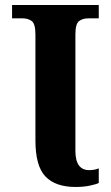

<svg xmlns="http://www.w3.org/2000/svg" viewBox="-20 -734 441 764"><path d="M281 10Q201 10 161 -31.5Q121 -73 121 -175V-596Q121 -639 106.5 -650Q92 -661 70 -661H28V-714H373V-661H331Q309 -661 294.5 -650Q280 -639 280 -596V-134Q280 -57 335 -57Q356 -57 373 -64V-6Q364 -1 338.5 4.5Q313 10 281 10Z"/></svg>

Font: NotoSerif-Bold
Style: Regular
Weight: 700
Designer: Monotype Design Team
Foundry: Monotype Imaging Inc.
Version: Version 2.007; ttfautohint (v1.8) -l 8 -r 50 -G 200 -x 14 -D